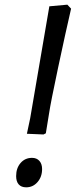

<svg xmlns="http://www.w3.org/2000/svg" viewBox="-20 -791 339 821"><path d="M95 -219 109 -285 191 -764 268 -771 284 -754Q261 -655 228.5 -502Q196 -349 190 -307L176 -221L166 -216ZM49 -38Q49 -72 68 -94Q87 -116 117 -116Q137 -116 148.5 -103Q160 -90 160 -68Q160 -35 140.5 -12.5Q121 10 92 10Q71 10 60 -2.5Q49 -15 49 -38Z"/></svg>

Font: Andada Pro
Style: Italic
Weight: 400
Italic angle: -7°
Designer: Carolina Giovagnoli
Foundry: Huerta Tipografica
Version: Version 3.005; ttfautohint (v1.8.4)